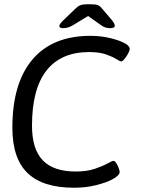

<svg xmlns="http://www.w3.org/2000/svg" viewBox="-20 -874 659 900"><path d="M276 -742Q258 -742 258 -752Q258 -760 275 -777L332 -832Q345 -845 356.5 -849.5Q368 -854 388 -854H409Q429 -854 439.5 -849.5Q450 -845 460 -832L505 -779Q518 -763 518 -753Q518 -742 495 -742Q473 -742 455 -755L393 -799L324 -757Q300 -742 276 -742ZM327 6Q181 6 109.5 -62.5Q38 -131 38 -275Q38 -484 132 -595Q226 -706 404 -706Q454 -706 498.5 -695Q543 -684 567 -670Q575 -666 581.5 -659Q588 -652 588 -645Q588 -637 580.5 -623Q573 -609 563.5 -597.5Q554 -586 548 -586Q543 -586 525.5 -597Q508 -608 477 -619Q446 -630 398 -630Q266 -630 198 -543.5Q130 -457 130 -285Q130 -175 180.5 -122.5Q231 -70 335 -70Q387 -70 424 -82.5Q461 -95 483.5 -107.5Q506 -120 512 -120Q518 -120 525 -109.5Q532 -99 536.5 -86.5Q541 -74 541 -67Q541 -60 531.5 -50.5Q522 -41 506 -33Q478 -18 430.5 -6Q383 6 327 6Z"/></svg>

Font: Asap
Style: Italic
Weight: 400
Italic angle: -6°
Designer: Pablo Cosgaya
Foundry: Omnibus-Type
Version: Version 3.001; ttfautohint (v1.8.3)